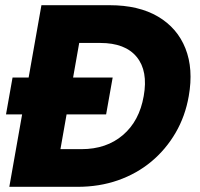

<svg xmlns="http://www.w3.org/2000/svg" viewBox="-20 -722 772 742"><path d="M3.2 -279.8 28.5 -422.3H415.4L390.1 -279.8ZM403.5 -701.9Q516 -701.9 590.8 -657.8Q665.5 -613.7 696.7 -534.7Q728 -455.6 709.5 -350.8Q696 -272.9 658.5 -208.7Q621 -144.4 564.8 -97.5Q508.5 -50.7 436.2 -25.3Q364 0 279.4 0H16L140.1 -701.9ZM213.6 -145.6H294.9Q391.5 -145.6 455.1 -200.1Q518.7 -254.5 535.4 -350.8Q552.7 -447.6 508.4 -501.8Q464.1 -556 367.4 -556H286.1Z"/></svg>

Font: Poppins Variable
Style: Italic
Weight: 100
Italic angle: -10°
Designer: Jonny Pinhorn
Foundry: Indian Type Foundry
Version: Version 6.000